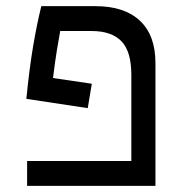

<svg xmlns="http://www.w3.org/2000/svg" viewBox="-20 -606 626 626"><path d="M279.3 -333 266.1 -253.4 65.9 -283.7Q75.7 -382.8 88.1 -456.1Q100.6 -529.3 114.7 -585.9H291.5Q385.7 -585.9 436.3 -538.3Q486.8 -490.7 486.8 -400.9V0H68.4V-81.1H408.2V-362.3Q408.2 -438 376 -471.4Q343.8 -504.9 278.3 -504.9H176.3Q171.9 -481.4 165.8 -444.3Q159.7 -407.2 152.8 -351.6Z"/></svg>

Font: Cascadia Mono SemiLight
Style: Regular
Weight: 350
Monospace: yes
Designer: Aaron Bell
Foundry: Saja Typeworks
Version: Version 2404.023; ttfautohint (v1.8.4)